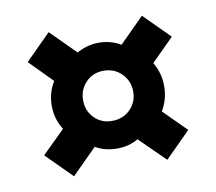

<svg xmlns="http://www.w3.org/2000/svg" viewBox="-54 -553 576 513"><g transform="rotate(-10 234.5 -296.5)"><path d="M39 -423 108 -492 175 -425Q187 -432 202 -436.5Q217 -441 235 -441Q267 -441 294 -425L361 -492L430 -423L369 -362Q387 -332 387 -297Q387 -261 369 -231L430 -170L361 -101L292 -169Q267 -154 235 -154Q201 -154 176 -169L108 -101L39 -170L101 -231Q82 -260 82 -297Q82 -332 100 -361ZM234 -229Q264 -229 283.5 -248.5Q303 -268 303 -297Q303 -325 283.5 -345Q264 -365 234 -365Q205 -365 186 -345Q167 -325 167 -297Q167 -268 186 -248.5Q205 -229 234 -229Z"/></g></svg>

Font: Georama SemiBold
Style: Regular
Weight: 600
Designer: Jean-Baptiste Levee
Foundry: Production Type
Version: Version 1.000